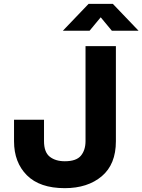

<svg xmlns="http://www.w3.org/2000/svg" viewBox="-20 -969 741 999"><path d="M317 10Q187 10 120 -57Q53 -124 53 -234V-346H209V-235Q209 -177 239 -153.5Q269 -130 317 -130Q377 -130 401 -159Q425 -188 425 -235V-729H583V-234Q583 -114 509.5 -52Q436 10 317 10ZM307 -809 441 -949H567L701 -809H562L504 -879L446 -809Z"/></svg>

Font: BDO Grotesk
Style: Bold
Weight: 700
Designer: Deni Anggara
Foundry: Lokal Container
Version: Version 2.000